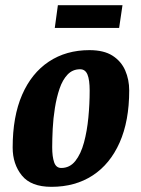

<svg xmlns="http://www.w3.org/2000/svg" viewBox="-20 -713 546 743"><path d="M179 10Q100 10 64.5 -34Q29 -78 29 -142Q29 -262 65.5 -346Q102 -430 169 -474.5Q236 -519 326 -519Q382 -519 415.5 -497.5Q449 -476 464.5 -440.5Q480 -405 480 -363Q480 -245 443 -161.5Q406 -78 338.5 -34Q271 10 179 10ZM217 -63Q250 -63 271.5 -90Q293 -117 305 -161.5Q317 -206 322 -258.5Q327 -311 327 -362Q327 -404 318.5 -424.5Q310 -445 290 -445Q261 -445 241.5 -424.5Q222 -404 210.5 -370Q199 -336 192.5 -295.5Q186 -255 184 -215Q182 -175 182 -143Q182 -107 189.5 -85Q197 -63 217 -63ZM192 -605 204 -693H454L441 -605Z"/></svg>

Font: Manuale ExtraBold
Style: Italic
Weight: 800
Italic angle: -11°
Designer: Eduardo Tunni / Pablo Cosgaya
Foundry: Eduardo Tunni / Pablo Cosgaya
Version: Version 1.002